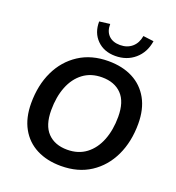

<svg xmlns="http://www.w3.org/2000/svg" viewBox="-164 -1070 1114 1212"><g transform="rotate(20 392.5 -464.5)"><path d="M381 10Q287 10 217 -26Q147 -62 108.5 -131.5Q70 -201 70 -299Q70 -420 114.5 -513.5Q159 -607 242 -661Q325 -715 439 -715Q534 -715 603.5 -679Q673 -643 711.5 -574Q750 -505 750 -407Q750 -286 705.5 -192Q661 -98 578.5 -44Q496 10 381 10ZM383 -100Q458 -100 510 -139.5Q562 -179 589 -248Q616 -317 616 -405Q616 -506 568 -555.5Q520 -605 436 -605Q362 -605 310 -566Q258 -527 231 -458.5Q204 -390 204 -301Q204 -199 252 -149.5Q300 -100 383 -100ZM466 -760Q390 -760 343 -807Q296 -854 297 -930L368 -939Q367 -890 394.5 -862.5Q422 -835 471 -835Q519 -835 551 -862.5Q583 -890 591 -939L662 -930Q650 -852 596.5 -806Q543 -760 466 -760Z"/></g></svg>

Font: Nunito Sans
Style: Bold Italic
Weight: 700
Italic angle: -9°
Designer: Vernon Adams
Foundry: Vernon Adams
Version: Version 3.006; ttfautohint (v1.8.3)